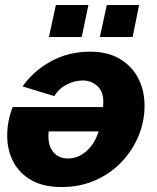

<svg xmlns="http://www.w3.org/2000/svg" viewBox="-20 -743 633 773"><path d="M228 10Q155 10 106.5 -17.5Q58 -45 33.5 -92Q9 -139 9 -197Q9 -256 31 -312H395Q396 -321 396 -333Q396 -375 371.5 -397Q347 -419 313 -419Q280 -419 247.5 -402Q215 -385 199 -356L71 -395Q113 -456 184 -495.5Q255 -535 343 -535Q415 -535 464 -505Q513 -475 537.5 -426Q562 -377 562 -317Q562 -255 538 -196.5Q514 -138 470 -91.5Q426 -45 364.5 -17.5Q303 10 228 10ZM254 -105Q295 -105 328.5 -135Q362 -165 377 -214H176Q175 -209 175 -204Q175 -199 175 -194Q175 -153 196 -129Q217 -105 254 -105ZM177 -594 205 -723H336L309 -594ZM382 -594 410 -723H540L514 -594Z"/></svg>

Font: Raleway ExtraBold
Style: Italic
Weight: 800
Italic angle: -12°
Designer: Matt McInerney, Pablo Impallari, Rodrigo Fuenzalida
Foundry: Matt McInerney, Pablo Impallari, Rodrigo Fuenzalida
Version: Version 4.026